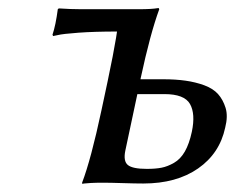

<svg xmlns="http://www.w3.org/2000/svg" viewBox="-20 -452 581 475"><path d="M454.6 -126Q463.9 -170.4 450 -194.8Q436 -219.2 386.7 -219.2H319.8L290 -79.1Q284.7 -53.2 296.4 -43.7Q308.1 -34.2 343.3 -34.2Q364.7 -34.2 379.6 -37.1Q394.5 -40 410.4 -49.1Q426.3 -58.1 437.3 -77.1Q448.2 -96.2 454.6 -126ZM246.1 -250Q253.9 -287.6 258.8 -312.5Q264.6 -343.3 267.1 -358.4L269.5 -374Q213.9 -374 174.3 -371.1Q134.8 -368.2 123 -365.2L111.3 -362.8L109.9 -366.2Q117.7 -389.2 123 -429.2L125.5 -431.2Q154.8 -429.2 180.2 -429.2H324.2Q339.4 -429.2 351.6 -429.9Q363.8 -430.7 368.2 -431.6L372.6 -432.1L374 -429.2Q351.6 -368.2 328.1 -258.8L327.6 -255.9H384.3Q414.6 -255.9 439 -252.4Q463.4 -249 485.4 -241Q507.3 -232.9 519.5 -219.2Q531.7 -205.6 538.1 -185.1Q544.4 -164.6 537.1 -136.2Q523.4 -72.3 470 -35.2Q416.5 2 334.5 2Q314.5 2 283.7 1Q252.9 0 232.9 0Q217.3 0 204.8 0.7Q192.4 1.5 188 2L183.6 2.9L183.1 0Q205.1 -57.6 231 -179.2Z"/></svg>

Font: Linux Biolinum G
Style: Italic
Weight: 400
Italic angle: -12°
Designer: Philipp H. Poll
Foundry: Philipp H. Poll
Version: Version 0.5.1